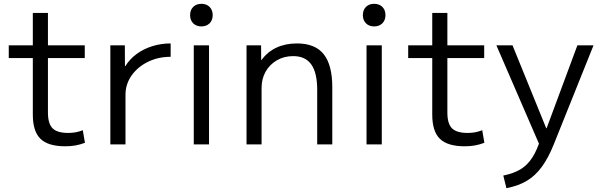

<svg xmlns="http://www.w3.org/2000/svg" viewBox="-20 -758 3147 1008"><path d="M322.6 10Q233 10 192.6 -29.1Q152.3 -68.1 152.3 -156.7V-453.3H26V-520H152.3V-690H231.7V-520H425V-453.3H231.7V-166.7Q231.7 -108.8 256 -84.4Q280.4 -60.1 337.3 -60.1Q358.7 -60.1 376.8 -63.4Q395 -66.7 414.7 -74.4L426 -8.3Q400 1.3 375.7 5.7Q351.3 10 322.6 10Z M559.3 0V-520H635.4L635.9 -411.1H638.2Q661.1 -447.9 697.1 -474.5Q733.2 -501.1 779.2 -515.5Q825.3 -530 875.9 -530V-459.8Q810 -459.8 756.1 -433.1Q702.1 -406.4 670.4 -361Q638.8 -315.7 638.8 -259.9V0Z M997.3 0V-520H1077.4V0ZM1037.3 -619.3Q1010.7 -619.3 994.3 -635.6Q978 -652 978 -678.6Q978 -705.3 994.3 -721.7Q1010.7 -738 1037.3 -738Q1064 -738 1080.4 -721.7Q1096.7 -705.3 1096.7 -678.6Q1096.7 -652 1080.4 -635.6Q1064 -619.3 1037.3 -619.3Z M1274.3 0V-520H1350.7L1351.2 -443.1H1353.2Q1383.7 -485.5 1431.1 -507.8Q1478.5 -530 1539.1 -530Q1634.1 -530 1679.3 -473.6Q1724.5 -417.1 1724.5 -300V0H1645.3V-286.4Q1645.3 -375.9 1614.2 -419.7Q1583.2 -463.4 1519 -463.4Q1471.4 -463.4 1433.7 -441.5Q1396 -419.6 1374.6 -382Q1353.3 -344.5 1353.3 -296.4V0Z M1904.3 0V-520H1984.4V0ZM1944.3 -619.3Q1917.7 -619.3 1901.3 -635.6Q1885 -652 1885 -678.6Q1885 -705.3 1901.3 -721.7Q1917.7 -738 1944.3 -738Q1971 -738 1987.4 -721.7Q2003.7 -705.3 2003.7 -678.6Q2003.7 -652 1987.4 -635.6Q1971 -619.3 1944.3 -619.3Z M2419.6 10Q2330 10 2289.6 -29.1Q2249.3 -68.1 2249.3 -156.7V-453.3H2123V-520H2249.3V-690H2328.7V-520H2522V-453.3H2328.7V-166.7Q2328.7 -108.8 2353 -84.4Q2377.4 -60.1 2434.3 -60.1Q2455.7 -60.1 2473.8 -63.4Q2492 -66.7 2511.7 -74.4L2523 -8.3Q2497 1.3 2472.7 5.7Q2448.3 10 2419.6 10Z M2622.3 163.6Q2676.3 152.9 2712.8 130.8Q2749.3 108.6 2774.7 69.1Q2800 29.6 2819 -31.7L2822.7 26.7L2586 -520H2670.7L2847.7 -84.7H2849.7L3011.3 -520H3096L2887.7 -1Q2859 70.7 2824.7 117.7Q2790.4 164.7 2745.7 191.3Q2701 218 2638.7 230Z"/></svg>

Font: M PLUS 2 Thin
Style: Regular
Weight: 100
Designer: Coji Morishita
Foundry: UNDERFOREST DESIGN
Version: Version 1.001